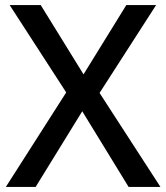

<svg xmlns="http://www.w3.org/2000/svg" viewBox="-20 -734 653 754"><path d="M610 0H485L303 -297L120 0H3L240 -371L18 -714H140L308 -442L476 -714H593L371 -369Z"/></svg>

Font: Noto Sans Kawi Medium
Style: Regular
Weight: 500
Designer: Fadhl Haqq
Version: Version 1.000